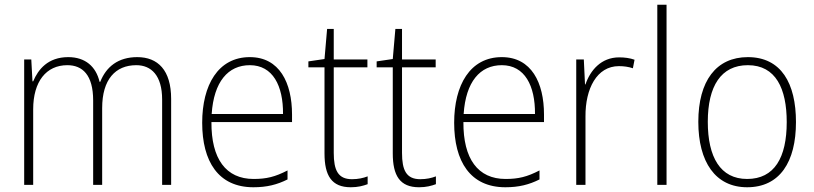

<svg xmlns="http://www.w3.org/2000/svg" viewBox="-20 -780 3432 810"><path d="M559 -539C478 -539 428 -498 403 -435H400C385 -499 340 -539 268 -539C182 -539 141 -487 120 -437H117L112 -529H82V0H120V-319C120 -436 175 -505 264 -505C328 -505 373 -464 373 -356V0H411V-324C411 -445 467 -505 555 -505C618 -505 664 -462 664 -360V0H702V-363C702 -484 646 -539 559 -539Z M1034 -539C900 -539 833 -421 833 -262C833 -99 901 10 1049 10C1106 10 1149 -1 1193 -23V-61C1141 -34 1104 -25 1050 -25C933 -25 871 -110 872 -265H1212V-297C1212 -431 1159 -539 1034 -539ZM1034 -505C1131 -505 1175 -418 1174 -299H873C882 -435 942 -505 1034 -505Z M1465 -24C1406 -24 1388 -62 1388 -135V-496H1530V-529H1388V-658H1360L1349 -531L1281 -521V-496H1349V-133C1349 -39 1379 10 1460 10C1490 10 1512 4 1531 -3V-36C1513 -29 1491 -24 1465 -24Z M1753 -24C1694 -24 1676 -62 1676 -135V-496H1818V-529H1676V-658H1648L1637 -531L1569 -521V-496H1637V-133C1637 -39 1667 10 1748 10C1778 10 1800 4 1819 -3V-36C1801 -29 1779 -24 1753 -24Z M2097 -539C1963 -539 1896 -421 1896 -262C1896 -99 1964 10 2112 10C2169 10 2212 -1 2256 -23V-61C2204 -34 2167 -25 2113 -25C1996 -25 1934 -110 1935 -265H2275V-297C2275 -431 2222 -539 2097 -539ZM2097 -505C2194 -505 2238 -418 2237 -299H1936C1945 -435 2005 -505 2097 -505Z M2592 -538C2516 -538 2470 -483 2450 -424H2448L2443 -529H2411V0H2450V-288C2449 -406 2498 -501 2591 -501C2613 -501 2632 -498 2650 -492L2657 -528C2638 -535 2615 -538 2592 -538Z M2792 0V-760H2753V0Z M3338 -265C3338 -428 3276 -539 3135 -539C3001 -539 2926 -438 2926 -266C2926 -97 2998 10 3132 10C3270 10 3338 -97 3338 -265ZM2966 -266C2966 -417 3022 -505 3135 -505C3253 -505 3299 -406 3299 -265C3299 -115 3247 -25 3132 -25C3019 -25 2966 -117 2966 -266Z"/></svg>

Font: Noto Sans Thai SemCond ExtLt
Style: Regular
Weight: 200
Width: 4
Designer: Monotype Design Team
Foundry: Monotype Imaging Inc.
Version: Version 2.002